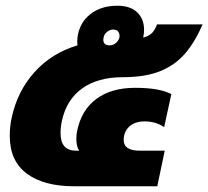

<svg xmlns="http://www.w3.org/2000/svg" viewBox="-20 -649 726 669"><path d="M14 -176Q14 -208 21 -240Q41 -332 100.5 -398Q160 -464 250 -491L249 -504L250 -519Q257 -570 294.5 -599.5Q332 -629 389 -629Q434 -629 458 -606Q482 -583 482 -545Q482 -532 479 -518Q498 -523 509 -533.5Q520 -544 527 -564H686Q659 -502 624.5 -462Q590 -422 538 -401Q486 -380 408 -380Q321 -380 266.5 -341Q212 -302 196 -229Q191 -208 191 -185Q191 -124 245 -124H256Q246 -138 246 -166Q246 -181 249 -194Q264 -266 316 -304.5Q368 -343 451 -343Q536 -343 577 -321L552 -206Q523 -226 484 -226Q450 -226 430.5 -208Q411 -190 411 -161Q411 -124 467 -124H554L528 0H238Q133 0 73.5 -44Q14 -88 14 -176ZM396 -518Q398 -530 392.5 -538Q387 -546 374 -546Q363 -546 353 -538Q343 -530 341 -518Q340 -515 340 -510Q340 -501 345.5 -496Q351 -491 362 -491Q374 -491 383.5 -499Q393 -507 396 -518Z"/></svg>

Font: Prompt ExtraBold
Style: Italic
Weight: 800
Italic angle: -12°
Designer: Katatrad Team
Foundry: CadsonDemak
Version: Version 1.001